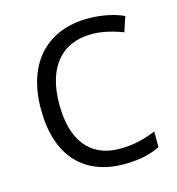

<svg xmlns="http://www.w3.org/2000/svg" viewBox="-88 -620 653 707"><g transform="rotate(-15 238.5 -266.5)"><path d="M301 10C360 10 403 -1 438 -18V-78C400 -62 355 -49 300 -49C182 -49 126 -133 126 -264C126 -403 190 -484 309 -484C346 -484 391 -473 426 -459L445 -516C412 -532 362 -543 310 -543C160 -543 56 -449 56 -264C56 -85 149 10 301 10Z"/></g></svg>

Font: Noto Sans Syriac Light
Style: Regular
Weight: 300
Designer: Patrick Giasson and the Monotype Design Team
Foundry: Monotype Imaging Inc.
Version: Version 3.000